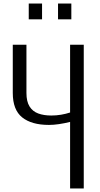

<svg xmlns="http://www.w3.org/2000/svg" viewBox="-20 -1062 562 1082"><path d="M375 0V-375Q343 -367 312.5 -362.5Q282 -358 256 -358Q158 -358 105 -400.5Q52 -443 52 -538V-810H129V-538Q129 -490 146.5 -462Q164 -434 195.5 -422.5Q227 -411 269 -411Q297 -411 324 -415.5Q351 -420 375 -428V-810H452V0ZM307 -953V-1042H382V-953ZM142 -953V-1042H217V-953Z"/></svg>

Font: Oswald Light
Style: Regular
Weight: 300
Designer: Vernon Adams
Foundry: Vernon Adams
Version: Version 4.103;gftools[0.9.33.dev8+g029e19f]